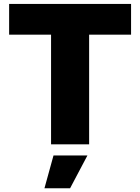

<svg xmlns="http://www.w3.org/2000/svg" viewBox="-20 -748 727 995"><path d="M27.3 -568.4V-727.5H659.2V-568.4H441.9V0H244.6V-568.4ZM210.4 227.5 257.3 57.6H433.1L343.3 227.5Z"/></svg>

Font: Inter Black
Style: Regular
Weight: 900
Designer: Rasmus Andersson
Foundry: rsms
Version: Version 4.000;git-a52131595